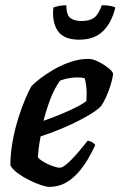

<svg xmlns="http://www.w3.org/2000/svg" viewBox="-20 -730 470 750"><path d="M172.5 0Q161.5 0 140.2 -7Q119 -14 94.8 -26Q70.5 -38 50 -53Q29.5 -68 20.5 -84Q20.5 -128.5 29 -176Q37.5 -223.5 51 -266.8Q64.5 -310 78.8 -343.5Q93 -377 103.5 -394Q113.5 -405 136 -422.5Q158.5 -440 189.2 -458Q220 -476 255.2 -488Q290.5 -500 326 -500Q342 -500 364.2 -489Q386.5 -478 403.8 -464Q421 -450 422 -441Q419 -420 411.5 -395.8Q404 -371.5 394 -350.2Q384 -329 375 -315.5Q357 -297 317.8 -274.8Q278.5 -252.5 230.8 -232Q183 -211.5 138.5 -197Q132.5 -164 130.8 -147.8Q129 -131.5 128 -116Q134.5 -107 150.5 -97.5Q166.5 -88 184.5 -81.5Q202.5 -75 213.5 -75Q221.5 -75 233 -83.2Q244.5 -91.5 259 -106.2Q273.5 -121 289.5 -139.8Q305.5 -158.5 322 -180Q331 -180 340.5 -174Q350 -168 352 -163Q340.5 -138 324 -109.5Q307.5 -81 285.5 -56Q263.5 -31 235.5 -15.5Q207.5 0 172.5 0ZM150 -258Q184 -270 215 -282.8Q246 -295.5 272.5 -308.5Q299 -321.5 317 -334.5Q318 -342.5 318.2 -350Q318.5 -357.5 318.5 -365Q318.5 -381 316.5 -396.8Q314.5 -412.5 310.5 -425Q303 -426.5 295.8 -427Q288.5 -427.5 280.5 -427.5Q264 -427.5 247 -424.2Q230 -421 214.5 -415Q191.5 -383 176 -341.2Q160.5 -299.5 150 -258ZM289.5 -575Q229 -575 205.8 -609.2Q182.5 -643.5 188.5 -700.5Q193.5 -703 207.8 -706.2Q222 -709.5 239 -709.5Q239.5 -671.5 254.5 -659.8Q269.5 -648 299 -648Q329 -648 346.8 -660.2Q364.5 -672.5 377.5 -709.5Q400 -709.5 413.2 -706.5Q426.5 -703.5 430.5 -700.5Q416.5 -642 382.5 -608.5Q348.5 -575 289.5 -575Z"/></svg>

Font: Texturina Medium
Style: Italic
Weight: 500
Italic angle: -11°
Designer: Guillermo Torres Carreño
Foundry: Omnibus-Type
Version: Version 1.002